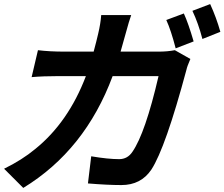

<svg xmlns="http://www.w3.org/2000/svg" viewBox="-38 -866 1100 941"><path d="M823 -629Q800 -718 777 -768L863 -800Q885 -752 911 -663ZM741 -613Q782 -613 819 -620L895 -577Q879 -540 876 -525Q773 -141 704 -35Q653 41 557 41Q489 41 393 33L409 -100Q492 -86 546 -86Q587 -86 611 -122Q674 -213 739 -493H514Q379 -130 76 55L-18 -39Q70 -82 135 -136Q297 -267 383 -493H251Q173 -493 117 -488L148 -620Q205 -613 278 -613H421Q436 -669 443 -700Q455 -750 458 -792H605Q595 -765 578 -702Q562 -644 553 -613ZM992 -846Q1022 -781 1042 -710L954 -675Q934 -752 905 -813Z"/></svg>

Font: KaiGen Gothic CN Bold
Style: Bold
Weight: 700
Designer: Ryoko NISHIZUKA  (kana & ideographs); Paul D. Hunt (Latin, Greek & Cyrillic); Wenlong ZHANG  (bopomofo); Sandoll Communi
Foundry: Adobe Systems Incorporated
Version: Version 1.002.20150501